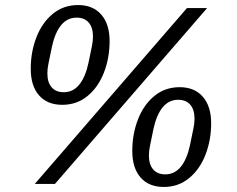

<svg xmlns="http://www.w3.org/2000/svg" viewBox="-20 -730 940 762"><path d="M102 -457Q102 -524 124.5 -582Q147 -640 189.5 -675Q232 -710 290 -710Q349 -710 382 -672Q415 -634 415 -567Q415 -500 392.5 -442Q370 -384 327.5 -349Q285 -314 227 -314Q168 -314 135 -351.5Q102 -389 102 -457ZM722 -698H802L198 0H118ZM331 -480 345 -548Q349 -568 349 -585Q349 -621 332 -640.5Q315 -660 284 -660Q247 -660 222.5 -630Q198 -600 186 -544L172 -476Q168 -456 168 -439Q168 -403 185 -383.5Q202 -364 233 -364Q270 -364 294.5 -394Q319 -424 331 -480ZM505 -131Q505 -198 527.5 -256Q550 -314 592.5 -349Q635 -384 693 -384Q752 -384 785 -346Q818 -308 818 -241Q818 -174 795.5 -116Q773 -58 730.5 -23Q688 12 630 12Q571 12 538 -25.5Q505 -63 505 -131ZM734 -154 748 -222Q752 -242 752 -259Q752 -295 735 -314.5Q718 -334 687 -334Q650 -334 625.5 -304Q601 -274 589 -218L575 -150Q571 -130 571 -113Q571 -77 588 -57.5Q605 -38 636 -38Q673 -38 697.5 -68Q722 -98 734 -154Z"/></svg>

Font: iA Writer Duo S
Style: Italic
Weight: 400
Italic angle: -9.5°
Designer: Mike Abbink, Paul van der Laan, Pieter van Rosmalen, Oliver Reichenstein
Foundry: Bold Monday and Information Architects Inc.
Version: Version 2.000